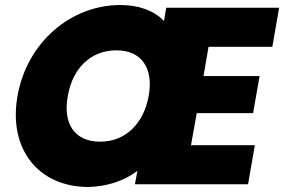

<svg xmlns="http://www.w3.org/2000/svg" viewBox="-20 -736 1135 767"><path d="M1068 -549 1095 -705H644L635 -652C595 -695 531 -716 461 -716C263 -716 88 -567 50 -353C12 -139 135 11 333 11C404 9 474 -11 529 -54L519 0H971L998 -156H743L766 -284H991L1017 -432H793L813 -549ZM445 -535C545 -535 594 -464 574 -353C554 -242 481 -170 380 -170C278 -170 230 -242 251 -353C270 -464 343 -535 445 -535Z"/></svg>

Font: SVN-Poppins ExtraBold
Style: Italic
Weight: 800
Italic angle: -10°
Designer: Ninad Kale (Devanagari), Jonny Pinhorn (Latin)
Foundry: Indian Type Foundry
Version: Version 3.002 2017